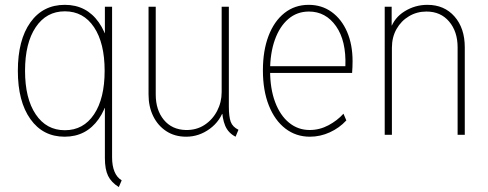

<svg xmlns="http://www.w3.org/2000/svg" viewBox="-20 -549 1987 782"><path d="M463.9 212.9Q433.1 193.8 420.2 167.2Q407.2 140.6 407.2 94.7V-109.4H400.4L411.1 -144.5V-381.8L396.5 -414.1H407.2V-521.5H436.5V91.8Q436.5 126 446.3 149.9Q456.1 173.8 475.6 185.5ZM243.2 7.8Q154.8 7.8 103.8 -64Q52.7 -135.7 52.7 -260.7Q52.7 -386.2 103.8 -457.8Q154.8 -529.3 244.1 -529.3Q332 -529.3 382.3 -458Q432.6 -386.7 432.6 -262.7Q432.6 -136.2 381.8 -64.2Q331.1 7.8 243.2 7.8ZM244.1 -18.6Q319.8 -18.6 363 -83.3Q406.2 -147.9 406.2 -260.7Q406.2 -373.5 363 -438.2Q319.8 -502.9 244.1 -502.9Q168.9 -502.9 125.5 -438.2Q82 -373.5 82 -260.7Q82 -147.9 125.5 -83.3Q168.9 -18.6 244.1 -18.6Z M738.3 7.8Q691.9 7.8 657.5 -14.6Q623 -37.1 604 -75.9Q585 -114.7 585 -164.1V-521.5H614.3V-164.1Q614.3 -101.1 647.2 -61Q680.2 -21 736.3 -19.5Q779.8 -18.6 812.7 -40Q845.7 -61.5 864.3 -97.2Q882.8 -132.8 882.8 -173.8V-521.5H912.1V-115.2Q912.1 -73.7 919.7 -53Q927.2 -32.2 951.2 -20.5L939.5 7.8Q909.7 -7.3 897.2 -36.9Q884.8 -66.4 883.8 -112.3L897.5 -85H873L893.6 -109.4Q878.4 -56.6 834.5 -24.4Q790.5 7.8 738.3 7.8Z M1242.2 7.8Q1185.5 7.8 1142.3 -25.4Q1099.1 -58.6 1075 -119.4Q1050.8 -180.2 1050.8 -262.7Q1050.8 -342.8 1073.7 -402.8Q1096.7 -462.9 1138.7 -496.1Q1180.7 -529.3 1237.3 -529.3Q1290.5 -529.3 1330.8 -500.2Q1371.1 -471.2 1393.6 -419.4Q1416 -367.7 1416 -299.8Q1416 -288.1 1415.5 -275.9Q1415 -263.7 1414.1 -252H1074.2V-279.3H1386.7Q1390.6 -382.8 1348.6 -442.4Q1306.6 -502 1238.3 -502Q1189.5 -502 1154.1 -471.4Q1118.7 -440.9 1099.4 -386.7Q1080.1 -332.5 1080.1 -261.7Q1080.1 -187.5 1100.6 -133.1Q1121.1 -78.6 1157.5 -49.1Q1193.8 -19.5 1241.2 -19.5Q1281.7 -19.5 1317.9 -38.8Q1354 -58.1 1378.9 -85.9L1390.6 -58.6Q1362.3 -27.8 1323.2 -10Q1284.2 7.8 1242.2 7.8Z M1546.9 0V-521.5H1575.2V-445.3H1588.9L1570.3 -430.7Q1585.9 -477.1 1628.4 -503.2Q1670.9 -529.3 1720.7 -529.3Q1789.6 -529.3 1831.3 -481.7Q1873 -434.1 1873 -356.4V0H1843.8V-356.4Q1843.8 -420.4 1809.3 -461.2Q1774.9 -502 1716.8 -502Q1677.7 -502 1645.8 -482.9Q1613.8 -463.9 1595 -430.7Q1576.2 -397.5 1576.2 -354.5V0Z"/></svg>

Font: Reddit Sans Condensed ExtraLight
Style: Regular
Weight: 250
Version: Version 1.014